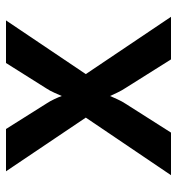

<svg xmlns="http://www.w3.org/2000/svg" viewBox="5 -595 590 640"><g transform="rotate(-90 300.0 -275.0)"><path d="M36 0 228 -284 49 -550H190L275 -415Q283 -403 290 -388Q297 -373 300 -364Q304 -373 310.5 -388Q317 -403 325 -415L410 -550H552L373 -284L564 0H422L327 -151Q319 -163 311.5 -178.5Q304 -194 300 -203Q296 -194 289 -178.5Q282 -163 274 -151L178 0Z"/></g></svg>

Font: Pitagon Sans Mono
Style: Bold
Weight: 700
Monospace: yes
Designer: Travis Tran
Foundry: Pitagon
Version: Version 1.001; ttfautohint (v1.8.4.7-5d5b);gftools[0.9.26]